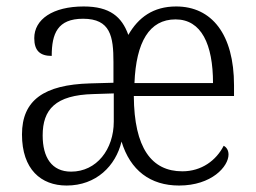

<svg xmlns="http://www.w3.org/2000/svg" viewBox="-20 -564 792 594"><path d="M186 10C278 10 338 -51 356 -126C383 -37 445 10 534 10C635 10 687 -49 687 -86C687 -100 680 -109 672 -113C649 -68 604 -34 544 -34C449 -34 395 -106 394 -267H704V-300C704 -458 635 -544 525 -544C454 -544 408 -510 377 -456C357 -512 320 -544 239 -544C143 -544 86 -504 86 -446C86 -407 104 -391 140 -391C140 -460 158 -506 237 -506C322 -506 331 -451 331 -372V-308L259 -306C116 -302 48 -254 48 -148C48 -40 107 10 186 10ZM639 -307H396C401 -434 442 -504 523 -504C603 -504 639 -427 639 -307ZM200 -33C140 -33 112 -77 112 -145C112 -225 151 -270 269 -273L332 -275V-188C332 -102 279 -33 200 -33Z"/></svg>

Font: Noto Serif Khmer SemiCondensed Light
Style: Regular
Weight: 300
Width: 4
Designer: Danh Hong and the Monotype Design Team
Foundry: Monotype Imaging Inc.
Version: Version 2.004